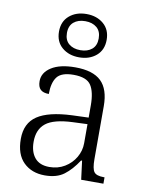

<svg xmlns="http://www.w3.org/2000/svg" viewBox="-91 -878 723 952"><g transform="rotate(10 271.0 -402.0)"><path d="M53 -148Q53 -227 109 -264.5Q165 -302 283 -307L366 -310V-372Q366 -439 344 -472.5Q322 -506 256 -506Q195 -506 173 -477Q151 -448 151 -391Q123 -391 109 -404Q95 -417 95 -446Q95 -489 138 -516.5Q181 -544 258 -544Q347 -544 388.5 -504Q430 -464 430 -379V-112Q430 -64 442 -48Q454 -32 491 -32H495V0H383L371 -94H366Q334 -45 297.5 -17.5Q261 10 201 10Q135 10 94 -30Q53 -70 53 -148ZM366 -181V-277L292 -274Q197 -270 157.5 -238.5Q118 -207 118 -145Q118 -94 142.5 -64.5Q167 -35 216 -35Q259 -35 293 -55.5Q327 -76 346.5 -109.5Q366 -143 366 -181ZM147 -705Q147 -756 181 -785Q215 -814 267 -814Q319 -814 353 -785Q387 -756 387 -705Q387 -654 353 -625Q319 -596 267 -596Q215 -596 181 -625Q147 -654 147 -705ZM347 -705Q347 -741 325 -759.5Q303 -778 267 -778Q231 -778 209 -759.5Q187 -741 187 -705Q187 -669 209 -650.5Q231 -632 267 -632Q303 -632 325 -650.5Q347 -669 347 -705Z"/></g></svg>

Font: Noto Serif Light
Style: Regular
Weight: 300
Designer: Monotype Design Team
Foundry: Monotype Imaging Inc.
Version: Version 1.001